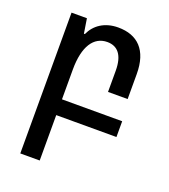

<svg xmlns="http://www.w3.org/2000/svg" viewBox="-136 -603 826 938"><g transform="rotate(20 277.0 -134.0)"><path d="M78 237H179V1H492V-81H179V-236C179 -357 222 -420 292 -420C346 -420 378 -383 378 -302V-192H480V-322C480 -446 419 -505 318 -505C247 -505 198 -470 175 -419H170L158 -495H78Z"/></g></svg>

Font: Noto Sans Armenian SemiCondensed Medium
Style: Regular
Weight: 500
Width: 4
Designer: Monotype Design Team
Foundry: Monotype Imaging Inc.
Version: Version 2.008